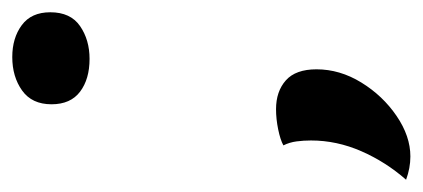

<svg xmlns="http://www.w3.org/2000/svg" viewBox="-262 -360 689 313"><g transform="rotate(-90 82.5 -203.5)"><path d="M143 -402Q110 -402 89.5 -417.5Q69 -433 69 -464Q69 -496 91.5 -512Q114 -528 146 -528Q177 -528 198 -512.5Q219 -497 219 -466Q219 -433 196.5 -417.5Q174 -402 143 -402ZM-16 121Q-35 121 -54 114Q-25 81 -7.5 41Q10 1 10 -41Q10 -53 8.5 -64.5Q7 -76 2 -86Q11 -91 28 -94.5Q45 -98 61 -98Q90 -98 108 -82Q126 -66 126 -32Q126 6 104.5 41Q83 76 50 98.5Q17 121 -16 121Z"/></g></svg>

Font: Sansita Swashed
Style: Regular
Weight: 400
Designer: Pablo Cosgaya
Foundry: Omnibus-Type
Version: Version 1.003; ttfautohint (v1.8.3)